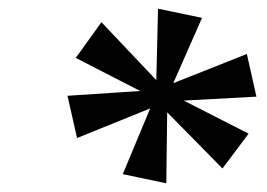

<svg xmlns="http://www.w3.org/2000/svg" viewBox="-20 -785 613 441"><path d="M362 -364 364 -527 491 -398 551 -478 402 -554 569 -563 547 -661 378 -594 444 -744 343 -765 339 -601 213 -734 154 -652 302 -576 135 -565 157 -468 325 -536 262 -385Z"/></svg>

Font: Noto Serif Tamil SemiBold
Style: Italic
Weight: 600
Italic angle: -12°
Designer: Indian Type Foundry, Tom Grace, and the Monotype Design Team
Foundry: Monotype Imaging Inc.
Version: Version 2.003